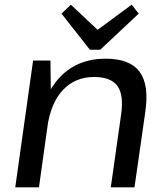

<svg xmlns="http://www.w3.org/2000/svg" viewBox="-20 -798 705 818"><path d="M496 -310Q508 -394 480 -432Q452 -470 381 -470Q300 -470 248 -414.5Q196 -359 181 -254L130 -184L140 -249Q162 -393 236.5 -470.5Q311 -548 430 -548Q533 -548 574.5 -492.5Q616 -437 599 -321L553 0H452ZM121 -540H195L197 -364L146 0H45ZM571 -740 407 -586H363L242 -740L282 -778L419 -649H366L541 -778Z"/></svg>

Font: Pathway Extreme 28pt Medium
Style: Italic
Weight: 500
Italic angle: -8°
Designer: Eduardo Rodriguez Tunni
Foundry: Eduardo Rodriguez Tunni
Version: Version 1.001;gftools[0.9.26]